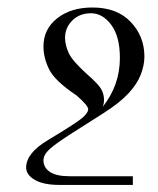

<svg xmlns="http://www.w3.org/2000/svg" viewBox="-20 -325 427 520"><path d="M339.8 175.8H140.6Q97.7 175.8 74.2 162.1Q50.8 148.4 50.8 128.9Q50.8 89.8 109.4 54.7Q187.5 7.8 203.1 -5.9Q218.8 -19.5 218.8 -29.3Q218.8 -39.1 187.5 -66.4Q128.9 -105.5 113.3 -136.7Q97.7 -168 97.7 -199.2Q97.7 -246.1 134.8 -275.4Q171.9 -304.7 230.5 -304.7Q296.9 -304.7 334 -265.6Q371.1 -226.6 371.1 -171.9Q371.1 -148.4 361.3 -123Q351.6 -97.7 328.1 -72.3Q304.7 -46.9 261.7 -19.5L175.8 35.2Q132.8 62.5 115.2 78.1Q97.7 93.8 97.7 109.4Q97.7 128.9 115.2 140.6Q132.8 152.3 168 152.3H339.8ZM257.8 -35.2Q304.7 -93.8 304.7 -168Q304.7 -226.6 281.2 -257.8Q257.8 -289.1 226.6 -289.1Q195.3 -289.1 175.8 -269.5Q156.2 -250 156.2 -222.7Q156.2 -203.1 166 -181.6Q175.8 -160.2 214.8 -125Q246.1 -97.7 253.9 -84Q261.7 -70.3 261.7 -54.7Q261.7 -43 257.8 -35.2Z"/></svg>

Font: 和音 by 宁静之雨，公众号njzyshare
Style: Regular
Weight: 400
Designer: Steve Matteson
Foundry: Ascender Corporation
Version: Version 6.00;June 8, 2018;FontCreator 11.0.0.2388 32-bit